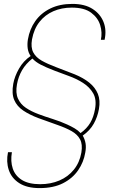

<svg xmlns="http://www.w3.org/2000/svg" viewBox="-20 -732 584 984"><path d="M183 232Q118 232 78.5 206.5Q39 181 25 139Q11 97 21 48H41Q33 95 45.5 132Q58 169 92.5 190.5Q127 212 186 212Q240 212 284.5 193Q329 174 358.5 137.5Q388 101 397 50Q404 8 390.5 -17.5Q377 -43 347 -60Q317 -77 273.5 -92Q230 -107 176 -127Q131 -144 99 -165.5Q67 -187 53 -219.5Q39 -252 48 -303Q55 -341 77.5 -380.5Q100 -420 137 -445Q125 -462 122 -484Q119 -506 123 -530Q132 -583 161 -624Q190 -665 238 -688.5Q286 -712 351 -712Q414 -712 454 -686.5Q494 -661 510.5 -619.5Q527 -578 516 -528H497Q505 -565 493.5 -603Q482 -641 447 -667Q412 -693 348 -693Q296 -693 253.5 -674.5Q211 -656 182.5 -620Q154 -584 144 -530Q137 -489 150.5 -463.5Q164 -438 194 -421Q224 -404 267 -388Q310 -372 363 -351Q407 -333 437.5 -308.5Q468 -284 481.5 -251Q495 -218 487 -173Q480 -133 460.5 -98Q441 -63 404 -37Q415 -18 418.5 3Q422 24 417 50Q409 99 380.5 140.5Q352 182 303 207Q254 232 183 232ZM393 -50Q425 -73 442.5 -102.5Q460 -132 467 -173Q476 -222 457.5 -254Q439 -286 405 -307.5Q371 -329 331.5 -343Q292 -357 259 -370Q215 -387 189 -400.5Q163 -414 146 -432Q112 -405 93 -372Q74 -339 67 -300Q59 -256 72 -227Q85 -198 112.5 -179.5Q140 -161 176 -147.5Q212 -134 250.5 -122Q289 -110 324 -94Q344 -85 362 -74.5Q380 -64 393 -50Z"/></svg>

Font: DM Sans 10pt Thin
Style: Italic
Weight: 250
Italic angle: -10°
Version: Version 4.004;gftools[0.9.30]